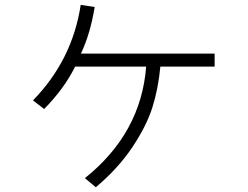

<svg xmlns="http://www.w3.org/2000/svg" viewBox="-20 -749 1040 805"><path d="M118.2 -328.1Q283.2 -497.1 318.4 -728.5L377 -719.7Q358.4 -606.4 319.3 -524.4H879.9V-469.7H652.3Q643.6 -377 619.1 -299.3Q594.7 -221.7 535.2 -132.3Q475.6 -43 381.8 36.1L335.9 -2Q571.3 -190.4 592.8 -469.7H294.9Q249 -377 165 -292Z"/></svg>

Font: Gothic A1 Light
Style: Regular
Weight: 300
Version: Version 2.50